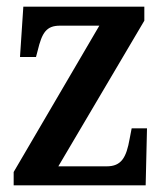

<svg xmlns="http://www.w3.org/2000/svg" viewBox="-20 -556 493 576"><path d="M21 0H417L421 -171H375L369 -140C359 -83 344 -57 300 -57H155L413 -494V-536H50L40 -385H88L93 -404C106 -458 119 -479 160 -479H278L21 -40Z"/></svg>

Font: Noto Serif Tamil Condensed SemiBold
Style: Regular
Weight: 600
Width: 3
Designer: Indian Type Foundry, Tom Grace, and the Monotype Design Team
Foundry: Monotype Imaging Inc.
Version: Version 2.004